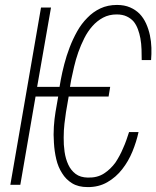

<svg xmlns="http://www.w3.org/2000/svg" viewBox="-20 -741 627 770"><path d="M128.9 -392.6 184.6 -710.9H144.5L21.5 0H61.5L122.6 -354H213.4L202.6 -291.5Q198.2 -265.1 196 -233.2Q193.8 -201.2 196.3 -168Q198.2 -134.3 205.6 -102.8Q212.9 -71.3 229 -46.4Q244.1 -21.5 269 -6.1Q293.9 9.3 331.1 9.3Q375.5 9.8 410.4 -10.3Q445.3 -30.3 470.2 -62.5Q495.1 -94.2 511.2 -133.5Q527.3 -172.9 535.6 -211.4H497.6Q492.7 -195.8 486.8 -179.2Q481 -162.6 473.6 -146.5Q467.3 -131.3 459.7 -117.2Q452.1 -103 443.4 -89.8Q423.8 -62.5 397 -45.2Q370.1 -27.8 332.5 -28.8Q302.2 -29.3 283.4 -43.5Q264.6 -57.6 253.9 -80.6Q243.2 -103.5 239 -132.1Q234.9 -160.6 235.4 -189.5Q235.4 -218.3 238.5 -245.1Q241.7 -272 244.6 -291L255.4 -354H415.5L421.9 -392.6H260.7L265.6 -421.4Q270.5 -444.8 277.1 -473.4Q283.7 -502 293.9 -531.2Q304.2 -560.1 317.9 -587.4Q331.5 -614.7 350.6 -636.2Q369.1 -657.2 393.3 -670.2Q417.5 -683.1 447.8 -683.1Q471.7 -683.1 488.5 -675Q505.4 -667 516.6 -653.8Q526.9 -640.6 533.2 -623.3Q539.6 -606 543 -587.4Q546.9 -565.4 547.6 -542.7Q548.3 -520 548.3 -500H585.9Q587.9 -523.9 587.2 -549.6Q586.4 -575.2 581.1 -600.1Q575.7 -625 565.7 -647Q555.7 -668.9 540 -685.5Q523.9 -701.7 501.5 -711.4Q479 -721.2 449.2 -721.2Q412.1 -721.2 382.6 -707.3Q353 -693.4 330.1 -669.4Q306.6 -646 289.3 -615Q272 -584 259.3 -550.8Q246.6 -517.6 237.8 -483.6Q229 -449.7 223.6 -420.4L218.8 -392.6Z"/></svg>

Font: Roboto Mono ExtraLight
Style: Italic
Weight: 250
Italic angle: -10°
Monospace: yes
Designer: Google
Version: Version 3.000